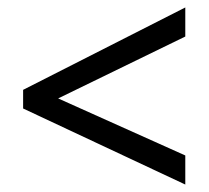

<svg xmlns="http://www.w3.org/2000/svg" viewBox="-20 -617 560 515"><path d="M477 -122V-200L136 -353L477 -519V-597L42 -376V-326Z"/></svg>

Font: Noto Sans Lao SemiCondensed
Style: Regular
Weight: 400
Width: 4
Designer: Monotype Design Team
Foundry: Monotype Imaging Inc.
Version: Version 2.004